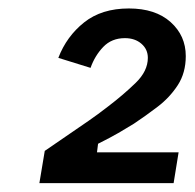

<svg xmlns="http://www.w3.org/2000/svg" viewBox="-20 -843 453 447"><path d="M71.7 -416.7 84.2 -491.7Q119.2 -515.8 142.5 -531.7Q165.8 -547.5 186.2 -561.7Q206.7 -575.8 232.5 -595.8Q267.5 -622.5 295.8 -650Q324.2 -677.5 324.2 -708.3Q324.2 -728.3 309.2 -741.2Q294.2 -754.2 270.8 -754.2Q240 -754.2 220.4 -733.8Q200.8 -713.3 190.8 -685L115.8 -708.3Q135 -758.3 175.8 -790.8Q216.7 -823.3 280 -823.3Q341.7 -823.3 377.1 -791.7Q412.5 -760 412.5 -712.5Q412.5 -673.3 393.8 -644.6Q375 -615.8 347.1 -594.6Q319.2 -573.3 291.7 -555Q274.2 -544.2 255.4 -533.3Q236.7 -522.5 208.3 -508.3L205.8 -488.3H395.8L384.2 -416.7Z"/></svg>

Font: Familjen Grotesk Medium
Style: Italic
Weight: 500
Italic angle: -9.46201°
Designer: Anders Wikstroem, Jonas Baeckman, Matilda Gysing, Kristian Moeller
Foundry: Familjen STHLM AB
Version: Version 2.002; ttfautohint (v1.8.4.7-5d5b)